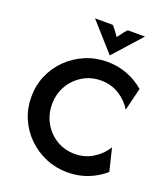

<svg xmlns="http://www.w3.org/2000/svg" viewBox="-153 -944 916 1061"><g transform="rotate(20 305.0 -414.0)"><path d="M368.1 12.5Q300 12.5 240.3 -12.8Q180.6 -38.2 135.1 -82.6Q89.6 -127.1 64.2 -186.1Q38.9 -245.1 38.9 -312.5Q38.9 -379.9 64.2 -438.9Q89.6 -497.9 135.1 -542.4Q180.6 -586.8 240.3 -612.2Q300 -637.5 368.1 -637.5Q431.2 -637.5 486.8 -616.3Q542.4 -595.1 586.1 -556.9L553.5 -423.6Q526.4 -468.8 479.2 -498.6Q431.9 -528.5 371.5 -528.5Q311.8 -528.5 263.9 -499.3Q216 -470.1 188.2 -421.5Q160.4 -372.9 160.4 -312.5Q160.4 -253.5 188.2 -204.2Q216 -154.9 263.9 -126Q311.8 -97.2 371.5 -97.2Q431.2 -97.2 478.8 -127.1Q526.4 -156.9 553.5 -202.1L586.1 -68.8Q542.4 -30.6 486.8 -9Q431.2 12.5 368.1 12.5ZM368.1 -675 221.5 -839.6H325.7Q338.2 -826.4 347.9 -813.2Q357.6 -800 369.4 -783.3Q381.2 -800 391.3 -813.2Q401.4 -826.4 413.9 -839.6H515.3Z"/></g></svg>

Font: Afacad SemiBold
Style: Regular
Weight: 600
Designer: Kristian Moeller
Foundry: Dicotype
Version: Version 1.000